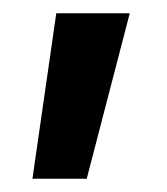

<svg xmlns="http://www.w3.org/2000/svg" viewBox="-20 -177 252 290"><path d="M29 93H111L176 -157H65Z"/></svg>

Font: Vanilla Cream
Style: Bold
Weight: 700
Designer: Jeremy Tribby, Jinavaṁso
Foundry: Tribby Type
Version: Version 1.422;Glyphs 3.1.2 (3151)